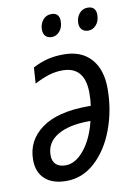

<svg xmlns="http://www.w3.org/2000/svg" viewBox="-84 -787 606 853"><g transform="rotate(-10 218.5 -361.0)"><path d="M16 -108Q16 -195 88 -247.5Q160 -300 297 -300H310Q314 -325 314 -357Q314 -477 213 -477Q182 -477 152.5 -468Q123 -459 86 -440L91 -512Q124 -529 156.5 -537.5Q189 -546 231 -546Q310 -546 353.5 -497.5Q397 -449 397 -363Q397 -266 365 -180Q333 -94 276 -42Q219 10 147 10Q84 10 50 -21Q16 -52 16 -108ZM297 -234H291Q200 -234 148 -203Q96 -172 96 -114Q96 -88 111 -73.5Q126 -59 155 -59Q199 -59 238.5 -107Q278 -155 297 -234ZM155 -671Q155 -696 169.5 -714Q184 -732 208 -732Q244 -732 244 -694Q244 -666 229 -648.5Q214 -631 193 -631Q175 -631 165 -641.5Q155 -652 155 -671ZM319 -671Q319 -696 333.5 -714Q348 -732 372 -732Q390 -732 399.5 -722Q409 -712 409 -694Q409 -666 394 -648.5Q379 -631 358 -631Q340 -631 329.5 -641.5Q319 -652 319 -671Z"/></g></svg>

Font: Noto Sans UI Narrow
Style: Italic
Weight: 400
Width: 4
Italic angle: -12°
Designer: Monotype Design Team
Foundry: Monotype Imaging Inc.
Version: Version 1.001